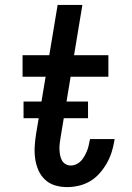

<svg xmlns="http://www.w3.org/2000/svg" viewBox="-20 -755 540 783"><path d="M254 8Q228 8 204.5 1Q181 -6 163.5 -22.5Q146 -39 136.5 -61Q127 -83 123.5 -107.5Q120 -132 121.5 -157.5Q123 -183 127 -208L166 -442H72V-530H181L215 -735H316L282 -530H422V-442H268L227 -194Q225 -182 223.5 -170Q222 -158 222.5 -146Q223 -134 225 -123Q227 -112 232 -102Q237 -92 247 -86Q257 -80 268 -80Q280 -80 291 -85Q302 -90 310 -98.5Q318 -107 324 -117.5Q330 -128 334.5 -139Q339 -150 341.5 -161Q344 -172 346 -183Q347 -184 347 -185.5Q347 -187 347 -188H448Q447 -186 446.5 -183.5Q446 -181 446 -179Q442 -155 434.5 -132Q427 -109 414.5 -87.5Q402 -66 385 -47Q368 -28 346.5 -15.5Q325 -3 301 2.5Q277 8 254 8ZM76 -273V-341H339V-273Z"/></svg>

Font: Iosevka Curly Slab SmBdObl
Style: Regular
Weight: 600
Italic angle: -9°
Monospace: yes
Designer: Belleve Invis
Foundry: Belleve Invis
Version: Version 11.0.0; ttfautohint (v1.8.3)